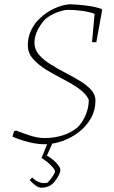

<svg xmlns="http://www.w3.org/2000/svg" viewBox="-20 -667 534 897"><path d="M190 7Q154 7 114 -3Q74 -13 38 -29L46 -54L55 -57Q78 -48 116.5 -35Q155 -22 188 -22Q232 -22 271 -34Q310 -46 340 -70Q362 -90 378 -124.5Q394 -159 395 -200Q383 -228 350.5 -251.5Q318 -275 277 -296Q236 -317 198 -340Q160 -363 135 -391Q110 -419 110 -456Q110 -494 126 -527Q142 -560 169 -584Q197 -610 232 -626.5Q267 -643 303 -647Q317 -647 343.5 -645Q370 -643 400 -638.5Q430 -634 455 -625L457 -619L430 -470H410L422 -602Q400 -611 365.5 -616Q331 -621 299 -621Q277 -621 246 -609Q215 -597 192 -578Q170 -555 155.5 -526Q141 -497 141 -467Q141 -436 161.5 -412Q182 -388 214.5 -367.5Q247 -347 283.5 -328Q320 -309 352.5 -289.5Q385 -270 405.5 -247.5Q426 -225 426 -197Q426 -153 405.5 -116Q385 -79 351 -52Q317 -25 275.5 -9.5Q234 6 190 7ZM175 210Q159 210 144 198Q129 186 119 175L130 162Q142 175 162 183.5Q182 192 203 186Q212 176 224.5 159Q237 142 237 133Q237 126 220.5 108Q204 90 174 71L203 0H226L199 60Q222 73 242 93Q262 113 262 128Q262 136 256.5 147.5Q251 159 244 169.5Q237 180 234 183Q220 199 204 204.5Q188 210 175 210Z"/></svg>

Font: Labrada ExtraLight
Style: Italic
Weight: 200
Italic angle: -7°
Designer: Mercedes Jáuregui
Foundry: Omnibus-Type Team
Version: Version 1.000; ttfautohint (v1.8.4.7-5d5b)